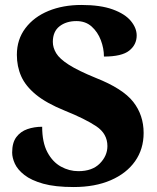

<svg xmlns="http://www.w3.org/2000/svg" viewBox="-20 -744 633 774"><path d="M277 10Q202 10 154 -3.5Q106 -17 78.5 -38.5Q51 -60 40 -84Q29 -108 29 -129Q29 -169 46 -191.5Q63 -214 90.5 -223.5Q118 -233 150 -233Q150 -170 171 -130.5Q192 -91 225.5 -72.5Q259 -54 296 -54Q352 -54 382.5 -85Q413 -116 413 -155Q413 -205 368 -235Q323 -265 241 -298Q167 -328 125 -362.5Q83 -397 65.5 -436.5Q48 -476 48 -523Q48 -585 82.5 -630.5Q117 -676 175.5 -700Q234 -724 308 -724Q385 -724 434.5 -706Q484 -688 507.5 -659.5Q531 -631 531 -601Q531 -564 501 -540Q471 -516 399 -516Q399 -549 386.5 -582Q374 -615 349.5 -637Q325 -659 288 -659Q247 -659 220 -638Q193 -617 193 -575Q193 -552 206.5 -529.5Q220 -507 257.5 -483Q295 -459 366 -430Q475 -387 517 -333.5Q559 -280 559 -208Q559 -143 524.5 -94Q490 -45 426.5 -17.5Q363 10 277 10Z"/></svg>

Font: Noto Serif ExtraBold
Style: Regular
Weight: 800
Designer: Monotype Design Team
Foundry: Monotype Imaging Inc.
Version: Version 2.014